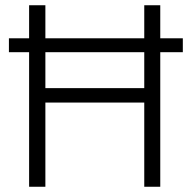

<svg xmlns="http://www.w3.org/2000/svg" viewBox="-20 -712 726 732"><path d="M153 -513H530V-376H153ZM91 -513V0H153V-321H530V0H591V-513H677V-566H591V-692H530V-566H153V-692H91V-566H14V-513Z"/></svg>

Font: RazerF5 Light
Style: Regular
Weight: 300
Foundry: Razer Inc.
Version: Version 2